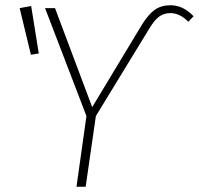

<svg xmlns="http://www.w3.org/2000/svg" viewBox="-20 -713 759 733"><path d="M310 -270 152 -682H190L332 -304L522 -619Q547 -659 571.5 -676Q596 -693 631 -693Q679 -693 719 -651L699 -630Q666 -663 631 -663Q606 -663 588 -650Q570 -637 550 -604L346 -270L307 0H272ZM128 -509 98 -504 55 -682 99 -690Z"/></svg>

Font: FiraGO UltraLight
Style: Italic
Weight: 200
Italic angle: -8°
Designer: bBox Type GmbH
Foundry: bBox Type GmbH
Version: Version 1.001